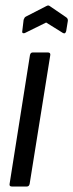

<svg xmlns="http://www.w3.org/2000/svg" viewBox="-20 -679 267 699"><path d="M23 0Q13 0 15 -10L89 -478Q91 -488 99 -488H155Q159 -488 161.5 -485.5Q164 -483 163 -478L88 -10Q86 0 78 0ZM71 -559Q67 -557 63.5 -558.5Q60 -560 61 -565L66 -607Q68 -612 69.5 -614.5Q71 -617 75 -619L149 -657Q156 -661 161 -657L221 -616Q228 -611 227 -603L221 -566Q218 -554 209 -559L148 -597Z"/></svg>

Font: Sofia Sans Extra Condensed Medium
Style: Italic
Weight: 500
Italic angle: -9°
Version: Version 4.100